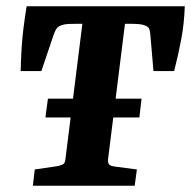

<svg xmlns="http://www.w3.org/2000/svg" viewBox="-20 -593 610 613"><path d="M133 -278H432L425 -218H125ZM85 0 91 -52 160 -62Q171 -64 179.5 -67.5Q188 -71 189 -86L243 -517H223Q210 -517 198 -516.5Q186 -516 175 -512Q165 -508 160.5 -501.5Q156 -495 152 -484L112 -366H46Q47 -407 49 -439.5Q51 -472 55 -503.5Q59 -535 65 -573H570Q568 -518 559 -469.5Q550 -421 536 -366H470L460 -482Q459 -495 456 -501.5Q453 -508 442 -512Q435 -515 423 -516Q411 -517 397 -517H379L325 -85Q324 -74 328 -68.5Q332 -63 348 -61L417 -52L410 0Z"/></svg>

Font: Rasa
Style: Italic
Weight: 400
Italic angle: -7.10001°
Designer: Anna Giedrys (Yrsa+Rasa design), David Brezina (Yrsa art-direction, Rasa art-direction, design)
Foundry: Rosetta Type Foundry
Version: Version 2.004